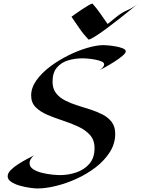

<svg xmlns="http://www.w3.org/2000/svg" viewBox="-20 -1041 790 1074"><path d="M750 -1019Q737.3 -1008.3 709.5 -985.6Q681.6 -962.9 646.7 -935.5Q611.8 -908.2 577.1 -882.3Q542.5 -856.4 515.1 -839.1Q487.8 -821.8 475.6 -819.3Q447.8 -848.1 425 -881.3Q402.3 -914.6 379.9 -947.3Q387.7 -953.1 403.8 -964.6Q419.9 -976.1 438.7 -988.5Q457.5 -1001 473.4 -1010.3Q489.3 -1019.5 497.1 -1021Q521 -994.6 541.3 -965.1Q561.5 -935.5 582 -906.7L635.3 -949.7Q661.6 -970.7 692.6 -984.1Q723.6 -997.6 750 -1019ZM683.6 -753.4Q683.6 -744.1 664.8 -728.3Q646 -712.4 619.9 -695.8Q593.8 -679.2 570.3 -666.3Q546.9 -653.3 537.6 -648.9Q544.9 -653.3 553.7 -662.8Q562.5 -672.4 562.5 -681.6Q562.5 -691.4 546.9 -697.8Q531.2 -704.1 509.8 -708Q488.3 -711.9 469.2 -713.4Q450.2 -714.8 442.9 -714.8Q398.9 -714.8 360.6 -703.1Q322.3 -691.4 298.1 -662.8Q273.9 -634.3 273.9 -584Q273.9 -545.4 293 -520.5Q312 -495.6 343.3 -479.5Q374.5 -463.4 411.9 -451.7Q449.2 -439.9 486.6 -428Q523.9 -416 555.2 -399.7Q586.4 -383.3 605.5 -357.7Q624.5 -332 624.5 -292.5Q624.5 -237.8 594.7 -190.7Q564.9 -143.6 516.4 -106Q467.8 -68.4 409.7 -41.7Q351.6 -15.1 293.7 -1Q235.8 13.2 189.5 13.2Q175.3 13.2 147.9 9.5Q120.6 5.9 91.8 -2.2Q63 -10.3 43 -23.4Q22.9 -36.6 22.9 -55.2Q22.9 -72.3 40.3 -89.8Q57.6 -107.4 83 -123.5Q108.4 -139.6 132.6 -152.3Q156.7 -165 169.9 -171.9Q160.2 -164.1 152.8 -152.3Q145.5 -140.6 145.5 -127.9Q145.5 -107.4 166 -94.2Q186.5 -81.1 215.8 -74Q245.1 -66.9 272.9 -64.2Q300.8 -61.5 315.4 -61.5Q362.8 -61.5 407.2 -76.7Q451.7 -91.8 480.2 -125Q508.8 -158.2 508.8 -212.4Q508.8 -257.8 483.2 -286.1Q457.5 -314.5 417.2 -333Q377 -351.6 331.5 -366.5Q286.1 -381.3 245.8 -398.4Q205.6 -415.5 179.9 -440.9Q154.3 -466.3 154.3 -506.8Q154.3 -550.3 183.6 -591.6Q212.9 -632.8 260.3 -668.5Q307.6 -704.1 362.3 -731.2Q417 -758.3 469 -773.4Q521 -788.6 558.6 -788.6Q566.4 -788.6 586.7 -786.9Q606.9 -785.2 629.2 -781Q651.4 -776.9 667.5 -770.3Q683.6 -763.7 683.6 -753.4Z"/></svg>

Font: Lugrasimo
Style: Regular
Weight: 400
Designer: The DocRepair Project, Astigmatic (AOETI)
Foundry: Google
Version: Version 1.001